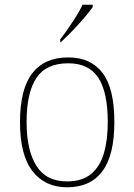

<svg xmlns="http://www.w3.org/2000/svg" viewBox="-20 -786 571 816"><path d="M265 10Q172 10 118.5 -58Q65 -126 65 -267Q65 -407 117 -474.5Q169 -542 270 -542Q365 -542 415.5 -476.5Q466 -411 466 -267Q466 -126 415 -58Q364 10 265 10ZM265 -15Q329 -15 367 -46.5Q405 -78 421.5 -134.5Q438 -191 438 -267Q438 -395 397.5 -456Q357 -517 270 -517Q176 -517 134.5 -454.5Q93 -392 93 -267Q93 -148 134.5 -81.5Q176 -15 265 -15ZM236 -619Q251 -638 269 -664Q287 -690 304 -717Q321 -744 331 -766H374V-756Q365 -743 348.5 -723Q332 -703 312 -681Q292 -659 272.5 -639.5Q253 -620 238 -606H236Z"/></svg>

Font: Noto Serif Hebrew Thin
Style: Regular
Weight: 250
Version: Version 2.003